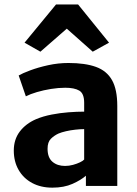

<svg xmlns="http://www.w3.org/2000/svg" viewBox="-20 -856 632 884"><path d="M520 0H375.5V-47Q353 -27 313.8 -9.5Q274.5 8 221 8Q168 8 128 -13.5Q88 -35 65.8 -73.5Q43.5 -112 43.5 -163Q43.5 -214 71.2 -250.5Q99 -287 146.5 -307.5Q179 -321 217.8 -328.5Q256.5 -336 295.2 -339Q334 -342 367.5 -342V-383Q367.5 -425.5 345 -438.8Q322.5 -452 280.5 -452Q249 -452 214.8 -446.5Q180.5 -441 150 -432Q119.5 -423 99 -412.5L66 -508.5Q83 -518.5 119 -532Q155 -545.5 201.5 -555.8Q248 -566 295 -566Q372 -566 421.8 -548Q471.5 -530 495.8 -487Q520 -444 520 -368ZM327 -259Q304.5 -256.5 283.8 -251.8Q263 -247 249 -241Q229.5 -232 214.2 -217Q199 -202 199 -171Q199 -130.5 221.5 -111.2Q244 -92 279.5 -92Q298 -92 316.2 -97Q334.5 -102 348.5 -108.8Q362.5 -115.5 367.5 -121.5V-261.5Q349.5 -261.5 327 -259ZM166 -618 93 -659.5 238 -835.5H339.5L482 -659.5L407 -618L287.5 -724Z"/></svg>

Font: Koeln Type Sans
Style: Bold
Weight: 700
Designer: Eben Sorkin
Foundry: Eben Sorkin
Version: Version 2.001